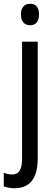

<svg xmlns="http://www.w3.org/2000/svg" viewBox="-46 -758 291 1018"><path d="M65 -681C65 -644 84 -624 114 -624C143 -624 161 -644 161 -681C161 -719 144 -738 114 -738C84 -738 65 -719 65 -681ZM32 240C114 239 154 187 154 81V-537H71V83C71 143 53 167 19 167C3 167 -11 164 -26 158V230C-10 236 8 240 32 240Z"/></svg>

Font: Noto Sans Khmer Condensed
Style: Regular
Weight: 400
Width: 3
Designer: Danh Hong and the Monotype Design Team
Foundry: Monotype Imaging Inc.
Version: Version 2.004